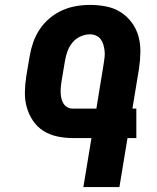

<svg xmlns="http://www.w3.org/2000/svg" viewBox="-20 -763 640 783"><path d="M320 0 353 -200H277Q245 -200 214 -206.5Q183 -213 157.5 -229Q132 -245 115 -270Q98 -295 89.5 -324.5Q81 -354 81.5 -386.5Q82 -419 87 -451L101 -534Q106 -563 115.5 -590.5Q125 -618 142 -643.5Q159 -669 183 -689Q207 -709 234 -721Q261 -733 290 -738Q319 -743 347 -743Q381 -743 413.5 -736.5Q446 -730 472 -713.5Q498 -697 517 -671.5Q536 -646 544.5 -615.5Q553 -585 552.5 -551.5Q552 -518 547 -484L520 -320H536V-200H500L467 0ZM277 -320H373L403 -504Q405 -517 406.5 -530Q408 -543 406.5 -556Q405 -569 401.5 -581Q398 -593 390.5 -603Q383 -613 371.5 -618Q360 -623 347 -623Q328 -623 308.5 -614.5Q289 -606 275.5 -589.5Q262 -573 255 -553.5Q248 -534 245 -515L231 -432Q229 -420 228 -408Q227 -396 227.5 -384Q228 -372 230.5 -361Q233 -350 239 -340.5Q245 -331 255 -325.5Q265 -320 277 -320Z"/></svg>

Font: Iosevka Heavy Extended Oblique
Style: Regular
Weight: 900
Width: 7
Italic angle: -9°
Monospace: yes
Designer: Belleve Invis
Foundry: Belleve Invis
Version: Version 32.5.0; ttfautohint (v1.8.4)